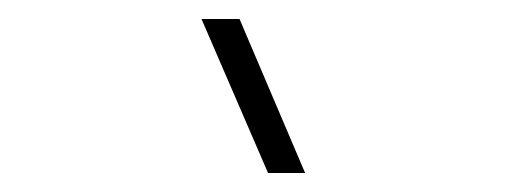

<svg xmlns="http://www.w3.org/2000/svg" viewBox="-20 -800 540 202"><path d="M301 -618H262L192 -780H232Z"/></svg>

Font: Tanohe Sans ExtraLight
Style: Italic
Weight: 200
Designer: Village Type and Design LLC & Cristiano Sobral
Foundry: Cooper Hewitt Smithsonian Design Museum
Version: Version 1.00;September 29, 2021;FontCreator 13.0.0.2655 64-b